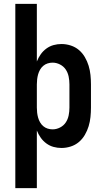

<svg xmlns="http://www.w3.org/2000/svg" viewBox="-20 -755 540 990"><path d="M59 215V-735H170V-438Q178 -458 190 -475Q202 -492 219 -504.5Q236 -517 256 -522.5Q276 -528 297 -528Q321 -528 344.5 -520.5Q368 -513 386.5 -497.5Q405 -482 417.5 -460.5Q430 -439 437 -416Q444 -393 446.5 -368.5Q449 -344 449 -320V-200Q449 -176 446.5 -151.5Q444 -127 437 -104Q430 -81 417.5 -59.5Q405 -38 386.5 -22.5Q368 -7 344.5 0.5Q321 8 297 8Q276 8 256 2.5Q236 -3 219 -15.5Q202 -28 190 -45Q178 -62 170 -82V215ZM251 -88Q271 -88 289.5 -97.5Q308 -107 319 -123.5Q330 -140 334 -160Q338 -180 338 -200V-320Q338 -340 334 -360Q330 -380 319 -396.5Q308 -413 289.5 -422.5Q271 -432 251 -432Q238 -432 225.5 -428Q213 -424 203 -415.5Q193 -407 186.5 -395.5Q180 -384 176.5 -371.5Q173 -359 171.5 -346Q170 -333 170 -320V-200Q170 -187 171.5 -174Q173 -161 176.5 -148.5Q180 -136 186.5 -124.5Q193 -113 203 -104.5Q213 -96 225.5 -92Q238 -88 251 -88Z"/></svg>

Font: Iosevka Julsh Curly
Style: Bold
Weight: 700
Designer: Belleve Invis
Foundry: Belleve Invis
Version: Version 15.0.2; ttfautohint (v1.8.4)